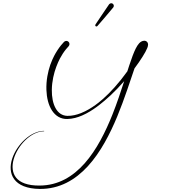

<svg xmlns="http://www.w3.org/2000/svg" viewBox="-20 -992 1064 1210"><path d="M681.1 -971.7C681.1 -971.7 680.9 -971.7 680.9 -971.7C676.4 -971.7 670.5 -968.8 667.8 -965.2C664.8 -961.2 657.3 -949.9 646.2 -933.5C637 -920 626.6 -904.6 617.4 -891C606.6 -875 598.8 -863.4 592.3 -853.6C586.4 -844.7 583.6 -840.1 582.5 -838.8C582.6 -838.8 581.9 -837.9 581.9 -837.9C581.8 -837.8 581.6 -837.5 581.7 -837.6C580.8 -836.5 580.1 -834.3 580.1 -832.9C580.1 -828.6 583.6 -825.1 587.9 -825.1C590 -825.1 592.8 -826.5 594.1 -828.2C594 -828 594.5 -828.6 594.3 -828.4C594.3 -828.5 595 -829.3 595 -829.3C596 -830.7 599.6 -834.6 606.7 -842.7C614.3 -851.4 623.6 -862.2 636.1 -876.8C646.4 -889 660.6 -905.7 669.3 -916C682.3 -931.2 690.8 -941.3 694 -945.5C695.8 -947.9 697.3 -952.3 697.3 -955.3C697.3 -964.2 690 -971.6 681.1 -971.7ZM889.6 -735.3C882.9 -735.3 876.5 -733.5 870.6 -730.2C865.4 -727.3 860.7 -723.3 856.5 -718.7C849 -710.5 842 -699.3 835 -685.4C822.7 -660.7 810 -626.4 794.7 -580.2C791.1 -569.3 786.9 -556.3 782.5 -542.5C770.2 -525.4 757 -507.9 743.1 -490.4C716.8 -457.5 690.5 -428.1 665.3 -402.8C640.2 -377.6 618.3 -358.6 600.9 -345C594.9 -340.3 588.3 -335.3 581.2 -330.2C556.7 -312.6 525.5 -293.1 491.3 -279.5C463.6 -268.4 433.9 -261.2 404.2 -261.8C387.7 -262.3 373.3 -267 360.9 -275.3C349 -283.3 338.9 -294.8 330.7 -309.4C313.7 -339.6 306 -381 306.6 -425.3C307.2 -480.4 320 -531.4 334.3 -570.1C338.2 -580.8 342.2 -590.4 345.9 -598.7C351.4 -611.3 360.9 -631.1 375 -652.9C389.3 -674.9 402.9 -690.5 412.4 -700.5C415.5 -703.7 417.9 -709.9 417.9 -714.3C417.9 -725.3 409 -734.3 397.9 -734.3C393.2 -734.3 386.7 -731.5 383.5 -728.1C372.7 -716.8 357.4 -699.2 341.5 -674.6C325.8 -650.5 315.3 -628.6 309.3 -614.9C305.2 -605.7 301 -595.2 296.9 -583.5C282.2 -541 270.3 -484.8 272.5 -424.9C274.2 -376.8 285 -330 307.7 -295.4C318.9 -278.4 332.6 -264.8 348.7 -255.6C365.7 -245.9 384.4 -241.5 404.2 -242.1C437.2 -242.7 469.1 -251.8 497.7 -264.2C533 -279.5 565 -300.3 589.8 -318.5C596.9 -323.7 603.6 -328.8 609.8 -333.7C627.7 -347.7 650.1 -366.3 676.7 -391.1C703.2 -416 731 -444.6 759.3 -476.8C760.4 -478.1 761.5 -479.4 762.7 -480.7C741.9 -416.3 716.3 -339.5 688.5 -269.8C645.7 -162.7 589.4 -48.2 513.1 37.8C476.3 79.1 435 113.9 388 138.4C341.6 162.7 289.6 176.9 231 177.4C191.5 177.9 160.3 172.9 136 164.2C111.4 155.5 93.9 142.9 81.8 128C69.5 112.7 62.6 94.8 60.2 75.4C57.7 55.2 60 33.7 65.9 12.4C78.9 -34.8 108.3 -78.4 139.8 -108.8C158.5 -126.8 177.8 -140.2 196.3 -149.3C219.1 -160.5 239.8 -164.7 257.5 -164.7C258.2 -164.7 258.8 -165.3 258.8 -166C258.8 -166.7 258.2 -167.3 257.5 -167.3C239.4 -167.3 218.3 -163.3 194.8 -152.3C175.8 -143.5 155.8 -130.4 136.3 -112.6C103.4 -82.6 71.7 -39 56.3 9.6C49.4 31.5 45.8 54.4 47.6 76.6C49.3 98.1 56 119 69.6 137.4C82.9 155.5 102.5 170.7 129.4 181.4C156 192 189.6 198.2 231 198.7C293.1 199.2 348.9 185 399 160C449.6 134.7 494 98.6 533.2 56C614.3 -32.3 673.9 -149.7 718.7 -257.5C763.7 -365.9 804.3 -493.4 827.7 -561.1C847.7 -587.9 865 -613 878.6 -634.9C885.6 -646.1 891.5 -656.1 896.3 -664.9C901.4 -674.4 905.3 -682.5 908 -689.3C909.5 -693.1 910.7 -696.6 911.6 -699.9C912.5 -703.3 913.2 -707.1 913.2 -710.8C913.2 -712.9 913 -715.3 912.3 -717.7C911.6 -720.4 910.4 -723.4 908.3 -726.1C905.9 -729.3 902.9 -731.7 899.5 -733.2C895.8 -734.9 892.3 -735.3 889.6 -735.3Z"/></svg>

Font: Sinatra
Style: Regular
Weight: 400
Designer: Fahmi
Version: Version 0.1